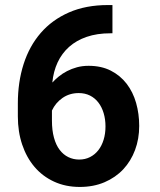

<svg xmlns="http://www.w3.org/2000/svg" viewBox="-20 -737 640 767"><path d="M429.2 -716.8V-604H421.4Q367.7 -604 326.4 -589.8Q285.2 -575.7 256.1 -549.8Q227.1 -523.9 210.2 -487.8Q193.4 -451.7 189 -407.2Q200.2 -419.4 214.8 -431.4Q229.5 -443.4 247.8 -452.9Q266.1 -462.4 287.6 -468.3Q309.1 -474.1 334 -474.1Q384.8 -474.1 422.6 -454.8Q460.4 -435.5 485.8 -402.6Q511.2 -369.6 523.7 -325.9Q536.1 -282.2 536.1 -233.9Q536.1 -182.1 519.5 -137.7Q502.9 -93.3 472.2 -60.5Q441.4 -27.8 397.5 -9Q353.5 9.8 298.8 9.8Q241.7 9.8 195.8 -11.5Q149.9 -32.7 117.9 -70.3Q85.9 -107.9 68.6 -159.4Q51.3 -210.9 51.3 -272V-324.2Q51.3 -408.7 74.2 -480.7Q97.2 -552.7 142.6 -605.2Q188 -657.7 255.4 -687.3Q322.8 -716.8 411.1 -716.8ZM294.4 -365.2Q257.8 -365.2 229.7 -345.7Q201.7 -326.2 187.5 -295.4V-255.4Q187.5 -216.3 195.6 -187Q203.6 -157.7 218.3 -138.4Q232.9 -119.1 252.9 -109.4Q272.9 -99.6 296.4 -99.6Q320.3 -99.6 339.8 -109.6Q359.4 -119.6 373 -137.2Q386.7 -154.8 394 -179Q401.4 -203.1 401.4 -231.9Q401.4 -260.7 394 -285.2Q386.7 -309.6 373 -327.4Q359.4 -345.2 339.6 -355.2Q319.8 -365.2 294.4 -365.2Z"/></svg>

Font: Roboto Mono
Style: Bold
Weight: 700
Designer: Google
Version: Version 2.000985; 2015; ttfautohint (v1.3)